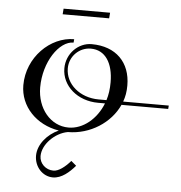

<svg xmlns="http://www.w3.org/2000/svg" viewBox="-53 -585 799 846"><g transform="rotate(5 346.5 -162.5)"><path d="M309.5 149.9 286.7 130.4C262.3 158.8 234.3 179.9 211.6 179.9C177.3 179.9 149.6 153.4 149.6 120.9C149.6 68.6 204 15 260 5C359 5 448.3 -53.7 485.3 -135H691.8L693.1 -150H491.4C499.5 -172.4 503.5 -194.3 503.5 -222.3C503.5 -323.8 439.2 -390 331.1 -390C272.4 -390 220.4 -339 220.4 -273.6C220.4 -196.1 290.2 -135 381.8 -135H412.3C384.8 -64.9 325.6 -15 261.3 -15C181.2 -15 121.6 -87.6 121.6 -180.6C121.6 -293 187.3 -390 251.1 -390L252.4 -405C147.3 -405 46.8 -307.2 46.8 -183.9C46.8 -90.3 119.2 -14.3 219.8 1.8C169.7 24.1 129.6 71.3 129.6 120.9C129.6 170 166.3 209.9 211.6 209.9C250.3 209.9 284.2 179.3 309.5 149.9ZM417.6 -150H383.1C299.4 -150 235.5 -205.1 235.5 -274.9C235.5 -328.7 278.8 -370 329.4 -370C393.1 -370 428.8 -314.9 428.8 -229.5C428.8 -199.7 425.1 -174 417.6 -150ZM399.8 -535H194.2L192.2 -510H397.8Z"/></g></svg>

Font: Galberik
Style: Regular
Weight: 400
Designer: Gluk
Foundry: Gluk
Version: Version 0.50